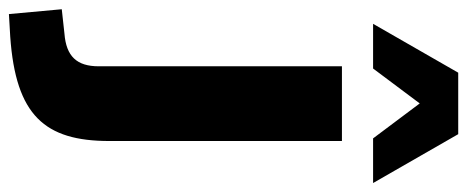

<svg xmlns="http://www.w3.org/2000/svg" viewBox="-383 -512 1032 424"><g transform="rotate(90 133.0 -300.0)"><path d="M2 193.4C175.8 181.2 232.4 117.2 232.4 -25.4V-539.1H67.4V-2C67.4 46.4 45.4 69.8 -4.9 73.7L-58.6 79.6L-47.9 196.3ZM72.3 -607.9 149.4 -710.9 226.6 -607.9H325.2L217.3 -795.9H81.5L-26.4 -607.9Z"/></g></svg>

Font: Winston ExtraBold
Style: Regular
Weight: 800
Designer: Vernon Adams, Kim Jin-seong, David Berlow, Cristiano Sobral
Foundry: The Winston Project Authors
Version: Version 3.004